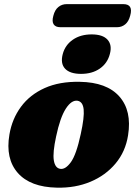

<svg xmlns="http://www.w3.org/2000/svg" viewBox="-20 -872 648 907"><path d="M357 -485.5Q484.5 -483.5 544 -416Q603.5 -348.5 585 -233Q573 -156 526 -99.8Q479 -43.5 407.5 -13.5Q336 16.5 249 14.5Q123 12 64 -55.2Q5 -122.5 24.5 -236.5Q37 -310.5 79 -367.5Q121 -424.5 191 -456Q261 -487.5 357 -485.5ZM264 -74.5Q288.5 -70 314.5 -105.5Q340.5 -141 361.5 -239Q379 -318.5 375.2 -355Q371.5 -391.5 346.5 -396Q318 -400.5 291 -358.8Q264 -317 245 -227Q228.5 -151 234.2 -114.8Q240 -78.5 264 -74.5ZM363 -523Q310.5 -523 287.5 -547.5Q264.5 -572 276.5 -617Q288 -659.5 324.2 -684.5Q360.5 -709.5 413 -709.5Q465.5 -709.5 488 -684.5Q510.5 -659.5 499 -617Q487.5 -573 451.5 -548Q415.5 -523 363 -523ZM232 -797.5Q239 -825.5 255.8 -839Q272.5 -852.5 295 -852.5H562.5Q610.5 -852.5 595 -798Q588 -770.5 571.5 -757Q555 -743.5 533 -743.5H265Q242.5 -743.5 233.5 -757Q224.5 -770.5 232 -797.5Z"/></svg>

Font: Fraunces 9pt S050 Black
Style: Italic
Weight: 900
Italic angle: -16°
Version: Version 1.000; ttfautohint (v1.8.3)